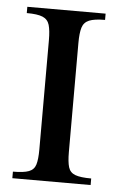

<svg xmlns="http://www.w3.org/2000/svg" viewBox="-47 -633 410 668"><g transform="rotate(5 158.0 -299.5)"><path d="M294.9 0H21.5V-22.9Q59.1 -22.9 77.1 -29.8Q95.2 -36.6 100.8 -54.9Q106.4 -73.2 106.4 -107.9V-488.8Q106.4 -523.4 100.8 -542.5Q95.2 -561.5 77.1 -569.1Q59.1 -576.7 21.5 -576.7V-598.6H294.9V-576.7Q257.8 -576.7 239.5 -569.1Q221.2 -561.5 215.3 -542.5Q209.5 -523.4 209.5 -488.8V-107.9Q209.5 -73.2 215.1 -54.9Q220.7 -36.6 239 -29.8Q257.3 -22.9 294.9 -22.9Z"/></g></svg>

Font: Scheherazade New Medium
Style: Regular
Weight: 500
Designer: SIL International
Foundry: SIL International
Version: Version 4.000